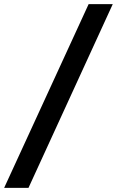

<svg xmlns="http://www.w3.org/2000/svg" viewBox="-57 -795 562 923"><path d="M-37 108 369 -775H485L80 108Z"/></svg>

Font: DM Sans 36pt SemiBold
Style: Italic
Weight: 600
Italic angle: -10°
Designer: Colophon Foundry, Jonny Pinhorn
Foundry: Colophon Foundry
Version: Version 4.004;gftools[0.9.30]